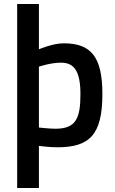

<svg xmlns="http://www.w3.org/2000/svg" viewBox="-20 -728 576 962"><path d="M299 -511C244 -511 175 -481 175 -481V-708H66V214H175V3C175 3 228 10 266 10C427 10 493 -50 493 -257C493 -445 435 -511 299 -511ZM258 -83C228 -83 175 -89 175 -89V-394C175 -394 233 -414 286 -414C353 -414 383 -369 383 -256C383 -136 361 -83 258 -83Z"/></svg>

Font: RazerF5 SemiBold
Style: Regular
Weight: 600
Foundry: Razer Inc.
Version: Version 2